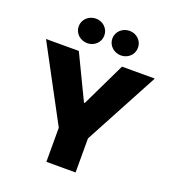

<svg xmlns="http://www.w3.org/2000/svg" viewBox="-166 -1083 1096 1211"><g transform="rotate(20 382.0 -478.0)"><path d="M17 -727.3H237.2L379.3 -431.8H384.9L527 -727.3H747.2L480.1 -228.7V0H284.1V-228.7ZM495.7 -956Q513.1 -956 528.6 -949.8Q544 -943.5 555.8 -932.5Q567.5 -921.5 574.2 -906.4Q581 -891.3 581 -873.6Q581 -855.8 574.2 -840.7Q567.5 -825.6 555.8 -814.6Q544 -803.6 528.6 -797.4Q513.1 -791.2 495.7 -791.2Q478.3 -791.2 462.5 -797.4Q446.7 -803.6 434.8 -814.6Q422.9 -825.6 416 -840.7Q409.1 -855.8 409.1 -873.6Q409.1 -891.3 416 -906.4Q422.9 -921.5 434.8 -932.5Q446.7 -943.5 462.5 -949.8Q478.3 -956 495.7 -956ZM269.9 -956Q287.3 -956 302.7 -949.8Q318.2 -943.5 329.9 -932.5Q341.6 -921.5 348.4 -906.4Q355.1 -891.3 355.1 -873.6Q355.1 -855.8 348.4 -840.7Q341.6 -825.6 329.9 -814.6Q318.2 -803.6 302.7 -797.4Q287.3 -791.2 269.9 -791.2Q252.5 -791.2 236.7 -797.4Q220.9 -803.6 209 -814.6Q197.1 -825.6 190.2 -840.7Q183.2 -855.8 183.2 -873.6Q183.2 -891.3 190.2 -906.4Q197.1 -921.5 209 -932.5Q220.9 -943.5 236.7 -949.8Q252.5 -956 269.9 -956Z"/></g></svg>

Font: Inter P Black
Style: Regular
Weight: 900
Designer: Rasmus Andersson
Foundry: rsms
Version: Version 3.018;git-588b23468